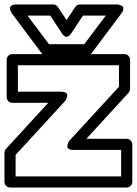

<svg xmlns="http://www.w3.org/2000/svg" viewBox="-20 -814 612 859"><path d="M0 0V-130.9Q0 -139.6 6.8 -147.9L195.8 -354H35.2Q24.4 -354 17.1 -361.8Q9.8 -369.6 9.8 -378.9V-546.9Q9.8 -557.6 17.8 -564.7Q25.9 -571.8 35.2 -571.8H537.1Q547.9 -571.8 554.9 -564Q562 -556.2 562 -546.9V-416Q562 -407.2 555.2 -398.9L366.2 -192.9H546.9Q557.6 -192.9 564.7 -185.1Q571.8 -177.2 571.8 -168V0Q571.8 10.7 564 17.8Q556.2 24.9 546.9 24.9H24.9Q14.2 24.9 7.1 17.1Q0 9.3 0 0ZM33.2 -753.9Q32.2 -755.4 30.5 -758.1Q28.8 -760.7 26.4 -767.8Q23.9 -774.9 24.9 -780Q25.9 -785.2 32.7 -789.6Q39.6 -793.9 53.2 -793.9H217.8Q231.4 -793.9 238.8 -783.2L277.8 -724.1L316.9 -783.2Q324.7 -793.9 337.9 -793.9H502.9Q504.9 -793.9 508.1 -793.7Q511.2 -793.5 518.1 -791Q524.9 -788.6 528.6 -784.9Q532.2 -781.2 531.7 -772.9Q531.2 -764.6 522.9 -753.9L390.1 -576.2Q381.8 -565.9 370.1 -565.9H186Q174.3 -565.9 166 -576.2ZM49.8 -24.9H522V-143.1H309.1Q294.9 -143.1 288.1 -147.5Q281.2 -151.9 281.2 -158Q281.2 -164.1 283.2 -170.2Q285.2 -176.3 288.1 -180.7L291 -185.1L512.2 -425.8V-522H60.1V-403.8H252.9Q267.1 -403.8 273.9 -399.4Q280.8 -395 280.8 -388.9Q280.8 -382.8 278.8 -376.7Q276.9 -370.6 273.9 -366.2L271 -361.8L49.8 -121.1ZM103 -744.1 199.2 -616.2H356.9L453.1 -744.1H351.1L298.8 -665Q292.5 -655.3 285.6 -651.6Q278.8 -647.9 273.9 -649.9Q269 -651.9 265.1 -655Q261.2 -658.2 258.8 -661.6L256.8 -665L205.1 -744.1Z"/></svg>

Font: Trueno Black Outline
Style: Regular
Weight: 900
Width: 6
Designer: Julieta Ulanovsky
Foundry: Julieta Ulanovsky
Version: Version 3.001b | FøM Fix